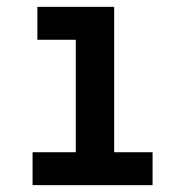

<svg xmlns="http://www.w3.org/2000/svg" viewBox="-20 -540 540 560"><path d="M75 0V-96H201V-424H89V-520H313V-96H425V0Z"/></svg>

Font: Iosevka SS18
Style: Bold
Weight: 700
Monospace: yes
Designer: Belleve Invis
Foundry: Belleve Invis
Version: Version 25.1.1; ttfautohint (v1.8.4)